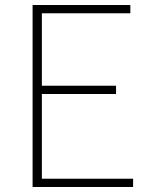

<svg xmlns="http://www.w3.org/2000/svg" viewBox="-20 -746 602 766"><path d="M110 0H511V-33H147V-371H443V-404H147V-693H500V-726H110Z"/></svg>

Font: Noto Sans CJK KR Thin
Style: Regular
Weight: 250
Designer: Ryoko NISHIZUKA (kana & ideographs); Paul D. Hunt (Latin, Greek & Cyrillic); Wenlong ZHANG (bopomofo); Sandoll Communica
Foundry: Adobe Systems Incorporated
Version: Version 1.002;PS 1.002;hotconv 1.0.82;makeotf.lib2.5.63406